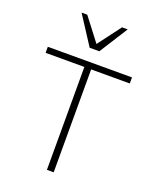

<svg xmlns="http://www.w3.org/2000/svg" viewBox="-168 -1025 903 1119"><g transform="rotate(20 284.0 -465.0)"><path d="M305.2 -638.2V0H263.2V-638.2H22.9V-675.8H544.9V-638.2ZM314 -753.9H253.9L139.6 -930.2H174.8L283.7 -788.1L390.6 -930.2H425.8Z"/></g></svg>

Font: Clear Sans Thin
Style: Regular
Weight: 250
Foundry: Intel Corporation
Version: Version 1.00